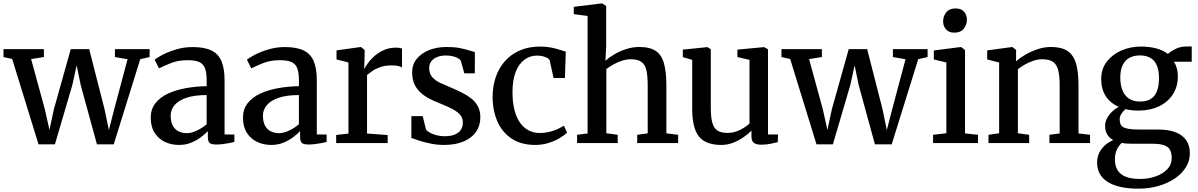

<svg xmlns="http://www.w3.org/2000/svg" viewBox="-26 -839 7023 1126"><path d="M-5.5 -504.5V-551H231.5V-504.5L156.5 -492.5L237 -198L264 -77L290.5 -200L389 -551H497L587 -199L612.5 -76.5L644 -199L722 -491.5L648 -504.5V-551H851.5V-504.5L796.5 -492L641 7.5H542.5L447.5 -339.5L423.5 -455.5L398 -339.5L296 7.5H200L45.5 -493Z M1023.5 11Q979 11 941.5 -6.5Q904 -24 881 -59.5Q858 -95 858 -149Q858 -198.5 885.2 -233.5Q912.5 -268.5 959 -290Q1005.5 -311.5 1064 -322Q1122.5 -332.5 1186 -333.5V-369Q1186 -412.5 1176.5 -438Q1167 -463.5 1143.2 -474.8Q1119.5 -486 1075 -486Q1017.5 -486 974.2 -468.2Q931 -450.5 906.5 -438L881 -489Q892 -499 925 -516.5Q958 -534 1004.8 -548.5Q1051.5 -563 1103.5 -563Q1173 -563 1214.2 -542.8Q1255.5 -522.5 1273.2 -479.2Q1291 -436 1291 -367.5V-50.5L1348.5 -50V-6.5Q1337.5 -3.5 1319.2 0Q1301 3.5 1280.5 6Q1260 8.5 1242.5 8.5Q1215.5 8.5 1204.2 0.2Q1193 -8 1193 -37.5V-70Q1180.5 -56.5 1156.5 -37.5Q1132.5 -18.5 1098.8 -3.8Q1065 11 1023.5 11ZM1069.5 -58Q1096 -58 1128.5 -73.2Q1161 -88.5 1186 -110.5V-281.5Q1114 -281.5 1067.2 -265.5Q1020.5 -249.5 997.8 -222.5Q975 -195.5 975 -161Q975 -125 987.2 -102.2Q999.5 -79.5 1021 -68.8Q1042.5 -58 1069.5 -58Z M1564.5 11Q1520 11 1482.5 -6.5Q1445 -24 1422 -59.5Q1399 -95 1399 -149Q1399 -198.5 1426.2 -233.5Q1453.5 -268.5 1500 -290Q1546.5 -311.5 1605 -322Q1663.5 -332.5 1727 -333.5V-369Q1727 -412.5 1717.5 -438Q1708 -463.5 1684.2 -474.8Q1660.5 -486 1616 -486Q1558.5 -486 1515.2 -468.2Q1472 -450.5 1447.5 -438L1422 -489Q1433 -499 1466 -516.5Q1499 -534 1545.8 -548.5Q1592.5 -563 1644.5 -563Q1714 -563 1755.2 -542.8Q1796.5 -522.5 1814.2 -479.2Q1832 -436 1832 -367.5V-50.5L1889.5 -50V-6.5Q1878.5 -3.5 1860.2 0Q1842 3.5 1821.5 6Q1801 8.5 1783.5 8.5Q1756.5 8.5 1745.2 0.2Q1734 -8 1734 -37.5V-70Q1721.5 -56.5 1697.5 -37.5Q1673.5 -18.5 1639.8 -3.8Q1606 11 1564.5 11ZM1610.5 -58Q1637 -58 1669.5 -73.2Q1702 -88.5 1727 -110.5V-281.5Q1655 -281.5 1608.2 -265.5Q1561.5 -249.5 1538.8 -222.5Q1516 -195.5 1516 -161Q1516 -125 1528.2 -102.2Q1540.5 -79.5 1562 -68.8Q1583.5 -58 1610.5 -58Z M1945.5 0V-47.5L2017.5 -55.5V-472.5L1947.5 -490.5V-543.5L2086.5 -563H2091L2112.5 -546V-526L2110 -437.5L2112.5 -438Q2117 -447.5 2130.8 -467.2Q2144.5 -487 2167.8 -508.2Q2191 -529.5 2223 -544.5Q2255 -559.5 2295 -559.5Q2309 -559.5 2317.5 -558Q2326 -556.5 2331.5 -554.5V-443.5Q2325.5 -448 2310.2 -451.8Q2295 -455.5 2271.5 -455.5Q2233 -455.5 2205.5 -446Q2178 -436.5 2159 -423.5Q2140 -410.5 2126.5 -399.5V-56L2247.5 -47V0Z M2577.5 11Q2539 11 2501.5 3.5Q2464 -4 2433.8 -13.8Q2403.5 -23.5 2386.5 -30V-158H2453L2472 -80.5Q2478 -70.5 2494.5 -61.2Q2511 -52 2533.5 -46Q2556 -40 2580 -40Q2618.5 -40 2642.2 -50.2Q2666 -60.5 2677.2 -78.5Q2688.5 -96.5 2688.5 -120.5Q2688.5 -148.5 2670.5 -168Q2652.5 -187.5 2618.8 -204Q2585 -220.5 2537.5 -239.5Q2489.5 -258.5 2457 -282.2Q2424.5 -306 2407.8 -338.5Q2391 -371 2391 -415.5Q2391 -460 2417.5 -493.2Q2444 -526.5 2490 -545Q2536 -563.5 2594 -563.5Q2637.5 -563.5 2669.8 -557.2Q2702 -551 2724 -543.8Q2746 -536.5 2759 -533.5L2758.5 -409H2697L2676.5 -482.5Q2672 -491 2659.2 -498Q2646.5 -505 2628.8 -509.2Q2611 -513.5 2591.5 -513.5Q2561.5 -514 2538.8 -505Q2516 -496 2503.5 -479.5Q2491 -463 2491 -440.5Q2491 -407 2509.2 -386.5Q2527.5 -366 2557 -352.2Q2586.5 -338.5 2619.5 -325Q2651.5 -311.5 2682.2 -296.2Q2713 -281 2737.5 -261.8Q2762 -242.5 2776.5 -215.5Q2791 -188.5 2791 -151Q2791 -102.5 2766 -66.2Q2741 -30 2693.2 -9.5Q2645.5 11 2577.5 11Z M3113.5 11Q3030 11 2974.5 -26Q2919 -63 2891.2 -126.5Q2863.5 -190 2863 -270Q2863 -332 2881 -385.8Q2899 -439.5 2934.8 -480Q2970.5 -520.5 3022.5 -543.2Q3074.5 -566 3142 -566Q3177 -566 3205.8 -560.2Q3234.5 -554.5 3256.2 -547.2Q3278 -540 3292 -536L3287 -381.5H3220.5L3198 -483.5Q3196 -492 3184.8 -498.5Q3173.5 -505 3157.5 -509Q3141.5 -513 3124.5 -513Q3082 -513 3049.5 -489Q3017 -465 2998.5 -417.8Q2980 -370.5 2979.5 -299.5Q2979.5 -239 2991.2 -193.5Q3003 -148 3024.5 -118.2Q3046 -88.5 3075.2 -73.8Q3104.5 -59 3139 -59Q3169 -59 3195.8 -65.5Q3222.5 -72 3244.2 -82Q3266 -92 3281 -102L3299.5 -61.5Q3283.5 -45 3254.8 -28.2Q3226 -11.5 3189.5 -0.2Q3153 11 3113.5 11Z M3420 -56.5V-745.5L3339 -756V-799L3502.5 -819H3506L3529 -803.5V-567L3524.5 -482.5Q3542.5 -499.5 3573.8 -518.5Q3605 -537.5 3644 -550.5Q3683 -563.5 3723 -563.5Q3786 -563.5 3820.5 -539.8Q3855 -516 3868.5 -465.5Q3882 -415 3882 -336.5V-57L3951 -48.5V0H3711V-48.5L3772.5 -57V-337Q3772.5 -390 3765.5 -424.2Q3758.5 -458.5 3737.2 -475Q3716 -491.5 3673.5 -491.5Q3648 -491.5 3621.8 -483Q3595.5 -474.5 3571.8 -461.2Q3548 -448 3530 -434V-57.5L3596.5 -48.5V0H3358.5V-48.5Z M4437.5 9.5Q4409.5 9.5 4395.2 -1.2Q4381 -12 4381 -39V-73Q4363 -54 4335 -34.5Q4307 -15 4273.8 -2Q4240.5 11 4204.5 11Q4112 11 4072.8 -38.8Q4033.5 -88.5 4033.5 -200.5V-488L3978.5 -504V-548L4121 -562.5H4123.5L4142.5 -550V-207Q4142.5 -154 4150.8 -121.8Q4159 -89.5 4180 -74.5Q4201 -59.5 4240 -59.5Q4269 -59.5 4293.5 -68.5Q4318 -77.5 4337.2 -90Q4356.5 -102.5 4369.5 -114V-488L4298.5 -504.5V-548L4452.5 -562.5H4455.5L4478 -550V-50.5H4536.5L4535.5 -5.5Q4518.5 -1.5 4494 4Q4469.5 9.5 4437.5 9.5Z M4557 -504.5V-551H4794V-504.5L4719 -492.5L4799.5 -198L4826.5 -77L4853 -200L4951.5 -551H5059.5L5149.5 -199L5175 -76.5L5206.5 -199L5284.5 -491.5L5210.5 -504.5V-551H5414V-504.5L5359 -492L5203.5 7.5H5105L5010 -339.5L4986 -455.5L4960.5 -339.5L4858.5 7.5H4762.5L4608 -493Z M5446 0V-48.5L5524 -57.5V-472.5L5450.5 -490.5V-543L5607 -563H5610.5L5633.5 -545.5V-56.5L5709.5 -48.5V0ZM5570.5 -647.5Q5538.5 -647.5 5521.8 -667Q5505 -686.5 5505 -714Q5505 -743.5 5523.2 -766.5Q5541.5 -789.5 5578 -789.5H5579Q5611 -789.5 5627.8 -770.2Q5644.5 -751 5644.5 -724Q5644.5 -694 5626.2 -670.8Q5608 -647.5 5571.5 -647.5Z M5833.5 -57.5V-472.5L5763.5 -490.5V-543.5L5907.5 -563H5912L5933 -546V-504.5L5932.5 -479Q5953.5 -498.5 5986.8 -518Q6020 -537.5 6059.2 -550.5Q6098.5 -563.5 6137.5 -563.5Q6199.5 -563.5 6234.8 -539.8Q6270 -516 6284.5 -466.2Q6299 -416.5 6299 -338V-56.5L6366.5 -48.5V0H6128.5V-48.5L6188.5 -56.5V-337Q6188.5 -390 6180.8 -424.2Q6173 -458.5 6151 -475Q6129 -491.5 6087.5 -491.5Q6061 -491.5 6034.5 -482.8Q6008 -474 5984.5 -460.5Q5961 -447 5943.5 -433.5V-57.5L6009.5 -48.5V0H5771V-48.5Z M6650.5 267.5Q6589 267.5 6543.2 256.8Q6497.5 246 6467.5 226.2Q6437.5 206.5 6422.8 178.2Q6408 150 6408 114.5Q6408 82.5 6421 56.5Q6434 30.5 6455.5 11.8Q6477 -7 6502.5 -17Q6479.5 -30 6467.2 -51Q6455 -72 6455 -101.5Q6455 -123.5 6466 -144.8Q6477 -166 6495.2 -183.5Q6513.5 -201 6535.5 -212Q6484.5 -234.5 6458.2 -276.2Q6432 -318 6432 -375Q6432 -435 6465.2 -477.8Q6498.5 -520.5 6551.5 -543.2Q6604.5 -566 6664 -566Q6715.5 -566 6755.8 -555Q6796 -544 6823.5 -522.5Q6835 -535 6865.2 -550.8Q6895.5 -566.5 6933 -566.5H6963V-477H6858.5Q6865.5 -466.5 6870.8 -452.8Q6876 -439 6878.8 -423.5Q6881.5 -408 6881.5 -391Q6881.5 -330 6852 -285Q6822.5 -240 6770.5 -215.2Q6718.5 -190.5 6651.5 -190.5Q6631 -190.5 6611.5 -192.5Q6592 -194.5 6574.5 -199Q6560 -186.5 6550.2 -171.2Q6540.5 -156 6540.5 -138.5Q6540.5 -103 6565.2 -91.2Q6590 -79.5 6649 -79.5H6763.5Q6828 -79.5 6869.8 -62.8Q6911.5 -46 6931.8 -14.8Q6952 16.5 6952 60Q6952 105 6928.2 142.8Q6904.5 180.5 6862.8 208.5Q6821 236.5 6766.5 252Q6712 267.5 6650.5 267.5ZM6660 210.5Q6707.5 210.5 6749.8 196Q6792 181.5 6818.8 154.2Q6845.5 127 6845.5 88Q6845.5 60.5 6836.8 42Q6828 23.5 6803.8 13.8Q6779.5 4 6733 4H6615Q6598 4 6582 3Q6566 2 6552.5 -1Q6534 16 6523.2 40Q6512.5 64 6512.5 96Q6512.5 132 6527.2 157.5Q6542 183 6574.5 196.8Q6607 210.5 6660 210.5ZM6661 -243.5Q6718.5 -243.5 6744.8 -279Q6771 -314.5 6771 -381Q6771 -426 6758.2 -455.5Q6745.5 -485 6720.5 -499.5Q6695.5 -514 6658.5 -514Q6625 -514 6599.2 -500.8Q6573.5 -487.5 6558.8 -458.8Q6544 -430 6544 -383.5Q6544 -342.5 6556 -311Q6568 -279.5 6593.8 -261.5Q6619.5 -243.5 6661 -243.5Z"/></svg>

Font: Merriweather 28pt Medium
Style: Regular
Weight: 500
Version: Version 2.100